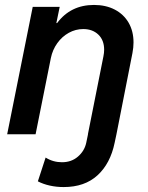

<svg xmlns="http://www.w3.org/2000/svg" viewBox="-20 -549 605 785"><path d="M113.8 -521H224.1L210.4 -454.6H213.4Q268.6 -528.8 364.3 -528.8Q412.6 -528.8 449.2 -509.8Q485.8 -490.7 505.9 -456.1Q525.9 -421.4 525.9 -375.5Q525.9 -355 521.5 -332L456.1 0L448.7 34.7Q431.2 119.6 378.7 167.7Q326.2 215.8 240.2 215.8Q210.4 215.8 183.3 209.7Q156.2 203.6 134.8 192.4L166.5 95.2Q196.8 114.3 233.4 114.3Q272 114.3 298.6 91.3Q325.2 68.4 332.5 35.2L339.8 0H339.4L402.8 -318.4Q405.8 -333 405.8 -345.7Q405.8 -384.8 382.1 -407.5Q358.4 -430.2 320.3 -430.2Q289.1 -430.2 261.2 -414.8Q233.4 -399.4 214.1 -372.3Q194.8 -345.2 188 -312L125.5 0H9.3Z"/></svg>

Font: Reddit Sans Vanilla SemiBold
Style: Italic
Weight: 600
Italic angle: -11.25°
Designer: Stephen Hutchings
Version: Version 1.013